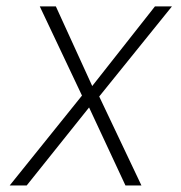

<svg xmlns="http://www.w3.org/2000/svg" viewBox="-20 -565 553 585"><path d="M150.2 -545.5 261 -302.9 452.1 -545.5H503.9L282.3 -271L410.9 0H362.2L251.4 -237.6L61.4 0H9.6L229.8 -273.8L101.2 -545.5Z"/></svg>

Font: Inter Extra Light  BETA
Style: Italic
Weight: 200
Italic angle: 9.39999°
Designer: Rasmus Andersson
Foundry: rsms
Version: Version 3.011;git-f93a4a705